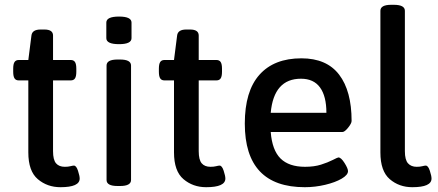

<svg xmlns="http://www.w3.org/2000/svg" viewBox="-20 -773 1825 800"><path d="M98 -138V-438H58Q46 -438 40.5 -446.5Q35 -455 35 -474V-487Q35 -506 40.5 -514.5Q46 -523 58 -523H98L111 -625Q114 -650 149 -650H165Q201 -650 201 -625V-523H275Q287 -523 292.5 -514.5Q298 -506 298 -487V-474Q298 -455 292.5 -446.5Q287 -438 275 -438H201V-143Q201 -107 213.5 -92.5Q226 -78 250 -78Q264 -78 273.5 -80.5Q283 -83 288 -83Q298 -83 305 -61.5Q312 -40 312 -29Q312 7 232 7Q177 7 137.5 -26.5Q98 -60 98 -138Z M424 -23V-500Q424 -525 470 -525H480Q526 -525 526 -500V-23Q526 2 480 2H470Q424 2 424 -23ZM423 -614V-679Q423 -704 476 -704Q528 -704 528 -679V-614Q528 -589 476 -589Q423 -589 423 -614Z M705 -138V-438H665Q653 -438 647.5 -446.5Q642 -455 642 -474V-487Q642 -506 647.5 -514.5Q653 -523 665 -523H705L718 -625Q721 -650 756 -650H772Q808 -650 808 -625V-523H882Q894 -523 899.5 -514.5Q905 -506 905 -487V-474Q905 -455 899.5 -446.5Q894 -438 882 -438H808V-143Q808 -107 820.5 -92.5Q833 -78 857 -78Q871 -78 880.5 -80.5Q890 -83 895 -83Q905 -83 912 -61.5Q919 -40 919 -29Q919 7 839 7Q784 7 744.5 -26.5Q705 -60 705 -138Z M1000 -258Q1000 -393 1061 -461.5Q1122 -530 1236 -530Q1341 -530 1393 -462Q1445 -394 1445 -269Q1445 -259 1430.5 -241Q1416 -223 1407 -223H1108Q1114 -147 1149 -112.5Q1184 -78 1251 -78Q1289 -78 1317.5 -87Q1346 -96 1366.5 -106.5Q1387 -117 1390 -117Q1401 -117 1415.5 -94Q1430 -71 1430 -60Q1430 -44 1403.5 -28.5Q1377 -13 1335 -3Q1293 7 1250 7Q1000 7 1000 -258ZM1340 -303Q1340 -372 1313.5 -408.5Q1287 -445 1234 -445Q1121 -445 1108 -303Z M1565 -138V-728Q1565 -753 1610 -753H1621Q1667 -753 1667 -728V-143Q1667 -107 1680 -92.5Q1693 -78 1716 -78Q1730 -78 1739.5 -80.5Q1749 -83 1754 -83Q1764 -83 1771 -61.5Q1778 -40 1778 -29Q1778 7 1698 7Q1643 7 1604 -26.5Q1565 -60 1565 -138Z"/></svg>

Font: Asap-Medium
Style: Regular
Weight: 500
Designer: Pablo Cosgaya
Foundry: Omnibus-Type
Version: Version 2.000; ttfautohint (v1.8)